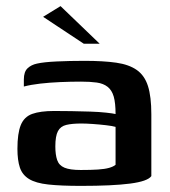

<svg xmlns="http://www.w3.org/2000/svg" viewBox="-20 -603 556 628"><path d="M245 5Q179 5 138 0.5Q97 -4 75 -17.5Q53 -31 45 -55Q37 -79 37 -116Q37 -167 48 -194Q59 -221 85.5 -230.5Q112 -240 157 -240Q182 -240 213.5 -239.5Q245 -239 275 -238Q305 -237 327.5 -234.5Q350 -232 358 -230Q358 -266 352 -287Q346 -308 332 -319Q318 -330 296.5 -333Q275 -336 245 -336Q211 -336 176.5 -334.5Q142 -333 111.5 -329.5Q81 -326 58 -320V-343Q58 -368 70 -379.5Q82 -391 101 -395Q123 -400 165.5 -402Q208 -404 256 -404Q318 -404 360 -398Q402 -392 427.5 -374Q453 -356 464 -321.5Q475 -287 475 -229V-27Q463 -10 405.5 -2.5Q348 5 245 5ZM244 -47Q278 -47 300.5 -48.5Q323 -50 337 -54Q351 -58 358 -64V-188Q348 -191 326.5 -193.5Q305 -196 283 -197.5Q261 -199 246 -199Q216 -199 197 -194.5Q178 -190 169.5 -174Q161 -158 161 -124Q161 -97 167 -79.5Q173 -62 191 -54.5Q209 -47 244 -47ZM254 -460 121 -548 178 -583 306 -460Z"/></svg>

Font: Genos SemiBold
Style: Regular
Weight: 600
Designer: Robert E. Leuschke
Foundry: Robert E. Leuschke
Version: Version 1.010